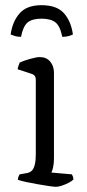

<svg xmlns="http://www.w3.org/2000/svg" viewBox="-20 -720 336 740"><path d="M195 0Q188 0 168 -3Q148 -6 125 -10Q102 -14 81 -18.5Q60 -23 49 -27Q49 -34 51.5 -40Q54 -46 56 -48L84 -53Q95 -55 102.5 -62Q110 -69 114 -85Q118 -101 118 -126V-413Q118 -422 114 -427.5Q110 -433 100 -436L48 -453Q49 -461 52 -468.5Q55 -476 56 -479Q71 -486 96 -493Q121 -500 133 -500Q159 -500 173.5 -482.5Q188 -465 188 -440V-110Q188 -89 184.5 -74.5Q181 -60 178 -55L257 -48Q259 -44 261 -39.5Q263 -35 263 -28Q257 -22 244.5 -15.5Q232 -9 218.5 -4.5Q205 0 195 0ZM140 -700Q199 -700 226.5 -669Q254 -638 261 -587Q255 -584 244.5 -581Q234 -578 220 -578Q212 -619 194 -633.5Q176 -648 140 -648Q104 -648 86.5 -633.5Q69 -619 61 -578Q48 -578 38 -581Q28 -584 21 -587Q28 -637 55.5 -668.5Q83 -700 140 -700Z"/></svg>

Font: Texturina Medium 12pt ExtraLight
Style: Regular
Weight: 250
Version: Version 1.002